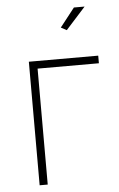

<svg xmlns="http://www.w3.org/2000/svg" viewBox="-53 -768 501 805"><g transform="rotate(-5 198.0 -365.0)"><path d="M81 0V-520H373V-488H115V0ZM251 -638 227 -651 289 -730H334Z"/></g></svg>

Font: Raleway ExtraLight
Style: Regular
Weight: 200
Designer: Matt McInerney, Pablo Impallari, Rodrigo Fuenzalida
Foundry: Matt McInerney, Pablo Impallari, Rodrigo Fuenzalida
Version: Version 4.026